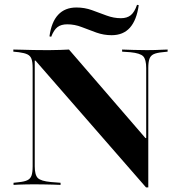

<svg xmlns="http://www.w3.org/2000/svg" viewBox="-20 -780 763 810"><path d="M596 10.5 129.8 -524.2H126.6V-201.6H117.7V-492.7Q117.7 -518.5 112.9 -531.5Q108.1 -544.4 96 -550.4Q83.9 -556.5 59.7 -559.7L36.3 -562.1V-571Q51.6 -571 73.4 -570.2Q95.2 -569.4 121.4 -569Q147.6 -568.5 175.8 -568.5H187.9Q212.9 -568.5 233.9 -569.4Q254.8 -570.2 271 -571L593.5 -197.6H596.8V-492.7Q596.8 -529 584.3 -542.3Q571.8 -555.6 529.8 -559.7L495.2 -562.1V-571Q515.3 -570.2 544 -569.4Q572.6 -568.5 600.8 -568.5Q618.5 -568.5 634.3 -569Q650 -569.4 663.7 -570.2Q677.4 -571 687.1 -571V-562.1L665.3 -559.7Q640.3 -557.3 627.8 -551.2Q615.3 -545.2 610.5 -531.9Q605.6 -518.5 605.6 -492.7V10.5ZM126.6 -78.2Q126.6 -41.9 139.5 -29Q152.4 -16.1 194.4 -12.1L235.5 -8.9V0Q221.8 -0.8 203.2 -1.2Q184.7 -1.6 164.1 -2Q143.5 -2.4 122.6 -2.4Q105.6 -2.4 89.5 -2Q73.4 -1.6 60.1 -1.2Q46.8 -0.8 37.1 0V-8.9L58.9 -11.3Q83.1 -13.7 95.6 -19.8Q108.1 -25.8 112.9 -39.1Q117.7 -52.4 117.7 -78.2V-201.6H126.6ZM450.8 -631.5Q417.7 -631.5 386.3 -642.7Q354.8 -654 325 -665.7Q295.2 -677.4 263.7 -677.4Q237.9 -677.4 222.6 -665.7Q207.3 -654 196 -625L188.7 -626.6Q196.8 -687.1 225.4 -717.7Q254 -748.4 302.4 -748.4Q337.1 -748.4 368.1 -737.1Q399.2 -725.8 429.4 -714.5Q459.7 -703.2 490.3 -703.2Q516.1 -703.2 531.9 -716.1Q547.6 -729 558.1 -759.7L565.3 -758.1Q556.5 -695.2 528.2 -663.3Q500 -631.5 450.8 -631.5Z"/></svg>

Font: Playfair 144pt SemiExpanded ExtraBold
Style: Regular
Weight: 800
Width: 6
Designer: Claus Eggers Sørensen
Foundry: Claus Eggers Sørensen
Version: Version 2.203